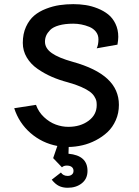

<svg xmlns="http://www.w3.org/2000/svg" viewBox="-20 -701 665 917"><path d="M303.2 -308.1Q340.8 -297.9 367.7 -285.9Q394.5 -273.9 408.7 -263.4Q422.9 -252.9 430.7 -240.2Q438.5 -227.5 440.2 -219Q441.9 -210.4 441.9 -199.2Q441.9 -152.8 402.8 -124Q363.8 -95.2 306.2 -95.2Q275.9 -95.2 246.1 -106.2Q216.3 -117.2 190.2 -141.6Q164.1 -166 151.9 -200.2L47.9 -184.1Q70.8 -113.3 126 -65.4Q181.2 -17.6 253.9 -3.9L233.9 54.2L275.9 98.1Q284.2 89.8 298.8 89.8Q314 89.8 322.5 96.4Q331.1 103 331.1 115.2Q331.1 126.5 323.2 132.8Q315.4 139.2 303.2 139.2Q281.7 139.2 271 123L227.1 157.2Q243.7 178.2 261.5 187Q279.3 195.8 303.2 195.8Q343.8 195.8 370.8 174.3Q397.9 152.8 397.9 115.2Q397.9 41.5 307.1 33.2L308.1 1Q340.3 0.5 373.3 -7.1Q406.2 -14.6 437.7 -31Q469.2 -47.4 493.7 -70.3Q518.1 -93.3 533 -127Q547.9 -160.6 547.9 -200.2Q547.9 -273.4 493.2 -324.2Q438.5 -375 327.1 -405.8Q260.3 -424.3 227.5 -447.3Q194.8 -470.2 194.8 -502Q194.8 -517.1 200.4 -530.5Q206.1 -543.9 219.7 -557.9Q233.4 -571.8 261.7 -579.8Q290 -587.9 330.1 -587.9Q349.1 -587.9 368.2 -584.2Q387.2 -580.6 406.5 -572.8Q425.8 -564.9 438 -549.6Q450.2 -534.2 450.2 -513.2Q450.2 -487.3 441.9 -470.2L541 -487.8Q544.9 -510.7 544.9 -524.9Q544.9 -559.6 531.5 -587.4Q518.1 -615.2 496.6 -632.3Q475.1 -649.4 446.3 -660.9Q417.5 -672.4 388.9 -676.8Q360.4 -681.2 330.1 -681.2Q295.9 -681.2 264.4 -676.5Q232.9 -671.9 200 -659.2Q167 -646.5 143.3 -626.5Q119.6 -606.4 104.2 -573Q88.9 -539.6 88.9 -496.1Q88.9 -458.5 107.9 -426.5Q127 -394.5 159.4 -372.1Q191.9 -349.6 227.3 -334.2Q262.7 -318.8 303.2 -308.1Z"/></svg>

Font: Comic Neue Angular
Style: Bold
Weight: 700
Designer: Craig Rozynski
Foundry: Craig Rozynski
Version: Version 2.003